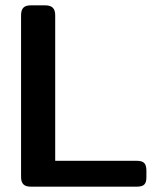

<svg xmlns="http://www.w3.org/2000/svg" viewBox="-20 -700 588 720"><path d="M59 -36V-643Q59 -662 67.5 -671Q76 -680 96 -680H149Q169 -680 178 -671Q187 -662 187 -643V-97H493Q513 -97 521 -88.5Q529 -80 529 -61V-34Q529 -16 521 -8Q513 0 493 0H96Q76 0 67.5 -9Q59 -18 59 -36Z"/></svg>

Font: Mitr
Style: Regular
Weight: 400
Designer: Thanarat Vachiruckul
Foundry: Cadson Demak
Version: Version 1.003